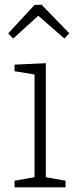

<svg xmlns="http://www.w3.org/2000/svg" viewBox="-20 -797 327 817"><path d="M36 -633 15 -655 127 -776 157 -777 275 -655 254 -633 143 -730ZM259 -28V0H42V-28L127 -43V-480L42 -494V-522L175 -528V-43Z"/></svg>

Font: Bitter Light
Style: Regular
Weight: 300
Designer: Sol Matas, and Bitter project Authors
Foundry: Sol Matas
Version: Version 2.001